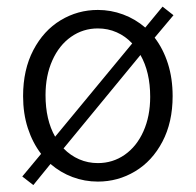

<svg xmlns="http://www.w3.org/2000/svg" viewBox="-20 -525 579 568"><path d="M490.7 -240.7Q490.7 -163.1 460.4 -105.7Q430.2 -48.3 379.6 -18.1Q329.1 12.2 269.5 12.2Q230.5 12.2 194.6 -1.2Q158.7 -14.6 129.4 -40L78.6 22.5L45.9 -2.9L101.6 -69.8Q76.2 -103 62.3 -146Q48.3 -189 48.3 -240.7Q48.3 -318.8 78.6 -376.7Q108.9 -434.6 159.4 -465.1Q210 -495.6 269.5 -495.6Q308.1 -495.6 344.2 -482.2Q380.4 -468.8 409.7 -443.4L460.9 -505.4L493.2 -480L437.5 -413.6Q462.9 -380.4 476.8 -336.7Q490.7 -293 490.7 -240.7ZM269.5 -440.9Q225.6 -440.9 190.2 -416Q154.8 -391.1 134.8 -346.2Q114.7 -301.3 114.7 -243.7Q114.7 -170.4 143.1 -120.6L371.1 -396.5Q351.1 -418 325.2 -429.4Q299.3 -440.9 269.5 -440.9ZM269.5 -42.5Q313.5 -42.5 348.9 -67.1Q384.3 -91.8 404.3 -136.5Q424.3 -181.2 424.3 -238.3Q424.3 -312 395.5 -362.3L168 -85.9Q188.5 -64.9 214.4 -53.7Q240.2 -42.5 269.5 -42.5Z"/></svg>

Font: Varta
Style: Light
Weight: 300
Designer: Joana Correia, Viktoriya Grabowska, Eben Sorkin
Foundry: Sorkin Type
Version: Version 1.002; ttfautohint (v1.3) -l 8 -r 24 -G 200 -x 12 -H